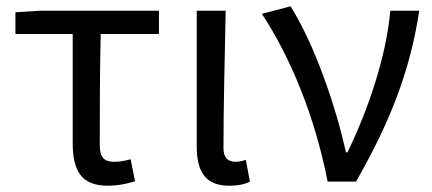

<svg xmlns="http://www.w3.org/2000/svg" viewBox="-20 -577 1373 610"><path d="M322 13C357 13 386 6 409 -1L395 -71C376 -66 361 -63 342 -63C311 -63 297 -77 297 -116C297 -229 297 -344 300 -469H485V-543H107L29 -538V-469H211V-122C211 -34 239 13 322 13Z M708 13C739 13 758 8 774 0L761 -69C749 -65 738 -63 728 -63C705 -63 690 -75 690 -106C690 -239 694 -394 697 -543H605V-113C605 -32 632 13 708 13Z M1111 0C1221 -192 1283 -353 1312 -543H1220C1207 -397 1151 -232 1084 -93H1079C1047 -240 978 -439 903 -557L812 -533C905 -392 981 -204 1021 0Z"/></svg>

Font: Spoqa Han Sans Neo Regular
Style: Regular
Weight: 400
Designer: [Spoqa Han Sans Neo] Dong-huui Kim  Younghwa Kang  Yujin Lee  [Noto Sans] Ryoko NISHIZUKA  (kana & ideographs); Paul D. 
Foundry: Spoqa (http://www.spoqa-han-sans.com)
Version: Version 1.000